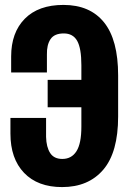

<svg xmlns="http://www.w3.org/2000/svg" viewBox="-20 -742 528 773"><path d="M381.3 -420.4H171.9V-310.1H381.3ZM307.6 -231.9Q307.6 -164.1 287.8 -133.1Q268.1 -102.1 231 -102.1Q197.3 -102.1 181.9 -126Q166.5 -149.9 165.5 -190.9V-267.1H22V-204.1Q22 -103.5 76.9 -46.1Q131.8 11.2 230 11.2Q335.9 11.2 395.8 -58.8Q455.6 -128.9 455.6 -272.9V-438.5Q455.6 -581.5 398.9 -651.9Q342.3 -722.2 235.4 -722.2Q134.8 -722.2 79.8 -666.5Q24.9 -610.8 24.9 -514.6V-450.2H168.9V-522.5Q168 -561 183.3 -584.2Q198.7 -607.4 236.8 -607.4Q273.9 -607.4 290.8 -577.4Q307.6 -547.4 307.6 -479.5Z"/></svg>

Font: Roboto Flex
Style: wght 700 wdth 25 opsz 34 GRAD 0.00 slnt 0.00 XTRA 468 XOPQ 96 YOPQ 79 YTLC 514 YTUC 712 YTAS 750 YTDE -203.00 YTFI 738
Weight: 700
Width: 1
Designer: Berlow after Robertson
Foundry: Google
Version: Version 3.100